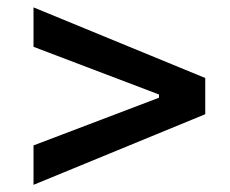

<svg xmlns="http://www.w3.org/2000/svg" viewBox="-20 -608 626 523"><path d="M71.3 -104.5V-211.9L413.1 -341.8V-350.6L71.3 -480.5V-587.9L539.1 -395.5V-296.9Z"/></svg>

Font: Cascadia Mono
Style: Regular
Weight: 400
Monospace: yes
Designer: Aaron Bell
Foundry: Saja Typeworks
Version: Version 2102.003